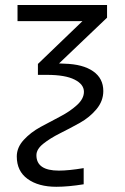

<svg xmlns="http://www.w3.org/2000/svg" viewBox="-20 -545 490 754"><path d="M45.9 69.3Q45.9 34.2 73.2 4.4Q100.6 -25.4 139.2 -46.4Q177.7 -67.4 216.3 -87.4Q254.9 -107.4 282.2 -132.3Q309.6 -157.2 309.6 -184.6Q309.6 -213.9 272.9 -232.4Q236.3 -251 164.1 -251H128.9V-293.9L303.7 -461.9H48.8V-525.4H400.4V-475.6L211.9 -295.9L233.4 -294.9Q305.7 -293 345.7 -265.1Q385.7 -237.3 385.7 -187.5Q385.7 -148.4 358.9 -116.2Q332 -84 293.5 -62.5Q254.9 -41 215.8 -21.5Q176.8 -2 149.9 19.5Q123 41 123 64.5Q123 125 210.9 125Q250 125 308.6 115.2V178.7Q248 188.5 201.2 188.5Q130.9 188.5 88.4 157.7Q45.9 127 45.9 69.3Z"/></svg>

Font: Gothic A1
Style: Regular
Weight: 400
Designer: HanYang I&C Co.,Ltd.
Foundry: HanYang I&C Co.,Ltd.
Version: Version 2.50